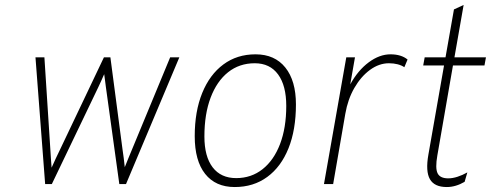

<svg xmlns="http://www.w3.org/2000/svg" viewBox="-20 -742 1979 774"><path d="M162 0 123 -511H159L183 -139Q184 -121.5 185.2 -103.5Q186.5 -85.5 188 -66Q195.5 -83.5 205 -103.5Q214.5 -123.5 222 -139L399 -511H425L474 -139Q476.5 -122 478.8 -104.5Q481 -87 483 -68Q490.5 -87.5 497.8 -104.8Q505 -122 512 -139L666 -511H703L488 0H461L407 -390Q405.5 -402 403.5 -417.2Q401.5 -432.5 400 -443Q394 -429 388 -416Q382 -403 376 -390L189 0Z M926 12Q849 12 807 -41Q765 -94 765 -193Q765 -293 795.2 -367.2Q825.5 -441.5 880.5 -482.2Q935.5 -523 1010 -523Q1087.5 -523 1130.2 -469.8Q1173 -416.5 1173 -321Q1173 -219 1143 -144.2Q1113 -69.5 1057.5 -28.8Q1002 12 926 12ZM932 -24Q993 -24 1038.5 -60Q1084 -96 1109 -161.5Q1134 -227 1134 -315Q1134 -397 1101 -442Q1068 -487 1007 -487Q945 -487 899.5 -450.8Q854 -414.5 829 -348.2Q804 -282 804 -192Q804 -111 837.2 -67.5Q870.5 -24 932 -24Z M1286 0 1376 -511H1411L1392 -402Q1423 -458.5 1466.5 -490.8Q1510 -523 1554 -523Q1597.5 -523 1623 -502L1610 -471Q1599.5 -478.5 1583.2 -482.8Q1567 -487 1548 -487Q1508 -487 1471.5 -460.2Q1435 -433.5 1408.5 -387.5Q1382 -341.5 1372 -283L1323 0Z M1781 12Q1731 12 1713 -19.8Q1695 -51.5 1707 -119L1770 -478H1686L1692 -511H1776L1810 -704L1849 -722L1812 -511H1939L1933 -478H1806L1743 -115Q1734 -64 1744 -43.5Q1754 -23 1787 -23Q1804.5 -23 1824.5 -29.5Q1844.5 -36 1864 -47L1853 -9Q1817 12 1781 12Z"/></svg>

Font: Overpass Thin
Style: Italic
Weight: 250
Italic angle: -10°
Designer: Delve Withrington, Dave Bailey, Thomas Jockin
Foundry: Delve Fonts LLC
Version: Version 4.000